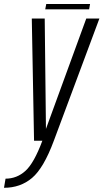

<svg xmlns="http://www.w3.org/2000/svg" viewBox="-80 -686 505 936"><path d="M86 0 75 -595.5H138L144 -57.5L340.5 -595.5H404.5L182.5 0Q133 133.5 76.2 181.5Q19.5 229.5 -60.5 229.5L-53 185Q2 185 44 147Q86 109 126.5 0ZM140.5 -640.5 145.5 -666.5H359L354.5 -640.5Z"/></svg>

Font: Anybody Light
Style: Italic
Weight: 300
Italic angle: -10°
Designer: Tyler Finck
Foundry: Etcetera Type Company
Version: Version 1.010; ttfautohint (v1.8.3) -l 8 -r 50 -G 200 -x 14 